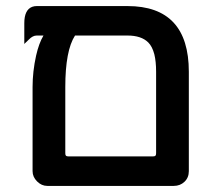

<svg xmlns="http://www.w3.org/2000/svg" viewBox="-20 -606 714 636"><path d="M402.3 -488.3H228.5Q196.3 -438.5 196.3 -317.4V-98.6Q196.3 -92.3 198.5 -90.1Q200.7 -87.9 207 -87.9H486.3Q492.7 -87.9 494.9 -90.1Q497.1 -92.3 497.1 -98.6V-368.2Q497.1 -402.3 491.2 -426.3Q484.4 -452.1 471.2 -465.3Q448.2 -488.3 402.3 -488.3ZM402.3 -585.9Q605.5 -585.9 605.5 -368.2V-39.1Q605.5 -17.6 591.1 -3.9Q576.7 9.8 555.7 9.8H136.7Q117.7 9.8 102.8 -5.1Q87.9 -20 87.9 -39.1V-317.4Q87.9 -369.1 99.6 -421.9Q108.9 -462.9 124 -488.3H101.6Q88.4 -488.3 75.7 -475.1L60.5 -460.4V-529.3Q60.5 -573.7 86.9 -583.5Q93.8 -585.9 101.6 -585.9Z"/></svg>

Font: YuPearl-SemiBold
Style: SemiBold
Weight: 600
Designer: Max Yao
Foundry: Max-Everyday
Version: Version 1.011; ttfautohint (v1.8.3)